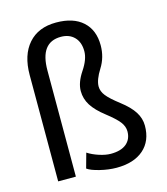

<svg xmlns="http://www.w3.org/2000/svg" viewBox="-114 -847 823 946"><g transform="rotate(-15 297.5 -374.5)"><path d="M158.2 0H67.9V-542.5Q67.9 -644 118.4 -701.4Q168.9 -758.8 259.8 -758.8Q347.7 -758.8 395.8 -715.1Q443.8 -671.4 443.8 -593.8Q443.8 -532.7 412.6 -483.2Q381.3 -433.6 381.3 -399.9Q381.3 -375 399.7 -351.8Q418 -328.6 463.9 -293.5Q509.8 -258.3 530.8 -225.1Q551.8 -191.9 551.8 -154.8Q551.8 -77.1 502.2 -33.7Q452.6 9.8 363.8 9.8Q324.2 9.8 280 -1Q235.8 -11.7 217.3 -25.4L238.3 -101.1Q262.2 -85.4 295.2 -74.7Q328.1 -64 354 -64Q406.2 -64 433.8 -86.9Q461.4 -109.9 461.4 -149.9Q461.4 -175.3 443.4 -198.7Q425.3 -222.2 379.2 -258.1Q333 -293.9 311.8 -327.6Q290.5 -361.3 290.5 -400.9Q290.5 -444.3 324.5 -494.9Q358.4 -545.4 358.4 -586.4Q358.4 -632.3 333 -658.4Q307.6 -684.6 264.6 -684.6Q158.2 -684.6 158.2 -541.5Z"/></g></svg>

Font: APIMedia Roboto
Style: Regular
Weight: 400
Designer: Google
Version: Version 2.137; 2017